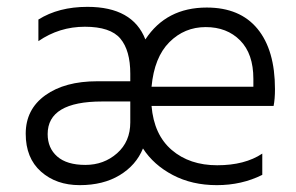

<svg xmlns="http://www.w3.org/2000/svg" viewBox="-20 -535 862 560"><path d="M422 -282H719V-305Q719 -378 680.5 -417Q642 -456 580 -456Q518 -456 474 -412Q430 -368 422 -282ZM119 -144Q119 -103 147 -78.5Q175 -54 229 -54Q283 -54 321.5 -88Q360 -122 360 -178V-239H278Q119 -239 119 -144ZM264 -298H360V-320Q360 -388 331 -422.5Q302 -457 227.5 -457Q153 -457 92 -415V-478Q151 -515 235 -515Q367 -515 404 -420Q465 -513 583 -513Q680 -513 731 -451Q782 -389 782 -275Q782 -246 778 -226H422Q429 -142 481 -97.5Q533 -53 613.5 -53Q694 -53 745 -87V-25Q685 5 612.5 5Q540 5 484 -24.5Q428 -54 397 -102Q377 -53 329 -24Q281 5 212.5 5Q144 5 99.5 -34.5Q55 -74 55 -145Q55 -216 112 -257Q169 -298 264 -298Z"/></svg>

Font: Hind Jalandhar Light
Style: Regular
Weight: 300
Designer: Namrata Goyal
Foundry: Indian Type Foundry
Version: Version 0.702;PS 1.0;hotconv 1.0.81;makeotf.lib2.5.63406